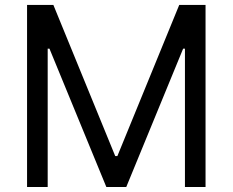

<svg xmlns="http://www.w3.org/2000/svg" viewBox="-20 -747 929 767"><path d="M88.1 -727.3V0H170.5V-552.6H177.6L404.8 0H484.4L711.6 -552.6H718.8V0H801.1V-727.3H696L448.9 -123.6H440.3L193.2 -727.3Z"/></svg>

Font: Margiela Sans
Style: Regular
Weight: 400
Designer: Stefan Endress, Andreas Faust
Version: Version 1.100;FEAKit 1.0